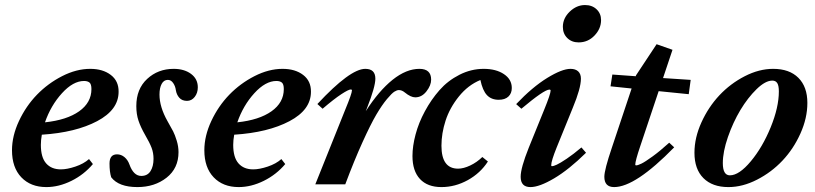

<svg xmlns="http://www.w3.org/2000/svg" viewBox="-20 -742 3280 773"><path d="M166.5 11.2Q103.5 11.2 65.9 -28.1Q28.3 -67.4 28.3 -137.2Q28.3 -194.8 56.4 -254.9Q84.5 -314.9 128.7 -360.6Q172.9 -406.2 230.2 -435.5Q287.6 -464.8 343.3 -464.8Q394 -464.8 426 -440.4Q458 -416 457.5 -372.6Q457.5 -299.8 371.1 -254.2Q284.7 -208.5 148.4 -199.7Q144.5 -177.7 144.5 -158.7Q144.5 -108.4 165.8 -84.2Q187 -60.1 225.1 -60.1Q250 -60.1 283.4 -71.3Q316.9 -82.5 338.4 -101.6L354 -81.5Q318.4 -39.1 267.6 -13.9Q216.8 11.2 166.5 11.2ZM318.4 -416Q274.4 -416 229.5 -366.7Q184.6 -317.4 161.1 -249.5Q249 -258.8 298.6 -293.9Q348.1 -329.1 348.1 -383.3Q348.1 -403.3 340.3 -409.7Q332.5 -416 318.4 -416Z M533.2 11.2Q458 11.2 427.7 -28.3Q420.9 -49.8 420.9 -83.5Q420.9 -120.6 451.2 -120.6Q467.8 -120.6 481.2 -109.4Q494.6 -98.1 501 -80.1Q517.6 -33.7 548.8 -33.7Q573.7 -33.7 585.9 -53Q598.1 -72.3 598.1 -102.5Q598.1 -126.5 590.3 -147Q582.5 -167.5 564 -199.2Q546.4 -230 537.6 -256.1Q528.8 -282.2 528.8 -314.9Q528.8 -383.8 572.5 -424.3Q616.2 -464.8 679.2 -464.8Q721.7 -464.8 749 -444.6Q776.4 -424.3 776.4 -390.6Q776.4 -367.7 763.9 -351.8Q751.5 -335.9 732.9 -335.9Q712.9 -335.9 701.9 -348.4Q690.9 -360.8 688 -378.9Q686 -395 677.2 -407.7Q668.5 -420.4 655.8 -420.4Q639.6 -420.4 630.9 -404.3Q622.1 -388.2 622.1 -361.3Q622.1 -311.5 654.3 -254.4Q669.9 -227.1 677 -213.4Q684.1 -199.7 691.4 -176Q698.7 -152.3 698.7 -129.4Q698.7 -64.5 650.6 -26.6Q602.5 11.2 533.2 11.2Z M940.9 11.2Q877.9 11.2 840.3 -28.1Q802.7 -67.4 802.7 -137.2Q802.7 -194.8 830.8 -254.9Q858.9 -314.9 903.1 -360.6Q947.3 -406.2 1004.6 -435.5Q1062 -464.8 1117.7 -464.8Q1168.5 -464.8 1200.4 -440.4Q1232.4 -416 1231.9 -372.6Q1231.9 -299.8 1145.5 -254.2Q1059.1 -208.5 922.9 -199.7Q918.9 -177.7 918.9 -158.7Q918.9 -108.4 940.2 -84.2Q961.4 -60.1 999.5 -60.1Q1024.4 -60.1 1057.9 -71.3Q1091.3 -82.5 1112.8 -101.6L1128.4 -81.5Q1092.8 -39.1 1042 -13.9Q991.2 11.2 940.9 11.2ZM1092.8 -416Q1048.8 -416 1003.9 -366.7Q959 -317.4 935.5 -249.5Q1023.4 -258.8 1073 -293.9Q1122.6 -329.1 1122.6 -383.3Q1122.6 -403.3 1114.7 -409.7Q1106.9 -416 1092.8 -416Z M1249.5 0 1370.1 -300.8Q1397 -365.7 1397 -378.4Q1397 -381.8 1392.1 -381.8Q1383.3 -381.8 1354.2 -362.8Q1325.2 -343.8 1278.8 -304.2L1257.8 -323.2Q1389.6 -464.8 1450.7 -464.8Q1491.2 -464.8 1491.2 -425.3Q1491.2 -392.6 1458 -308.1L1452.6 -294.4Q1505.4 -376.5 1560.5 -420.7Q1615.7 -464.8 1668.5 -464.8Q1715.8 -464.8 1715.8 -421.4Q1715.8 -398.4 1697 -374.3Q1678.2 -350.1 1651.9 -350.1Q1633.8 -350.1 1609.9 -369.6Q1598.1 -379.4 1585.9 -379.4Q1578.1 -379.4 1567.9 -373Q1557.6 -366.7 1537.6 -342.8Q1517.6 -318.8 1494.9 -280.3Q1472.2 -241.7 1439.2 -168.9Q1406.2 -96.2 1370.1 0Z M1757.3 11.2Q1701.2 11.2 1670.9 -21.2Q1640.6 -53.7 1640.6 -113.8Q1640.6 -153.8 1653.1 -200.7Q1665.5 -247.6 1690.7 -294.2Q1715.8 -340.8 1749.3 -378.9Q1782.7 -417 1829.6 -440.9Q1876.5 -464.8 1927.7 -464.8Q1977.1 -464.8 2008.8 -443.6Q2040.5 -422.4 2040.5 -387.7Q2040.5 -366.2 2026.9 -353.3Q2013.2 -340.3 1987.8 -340.3Q1958 -340.3 1940.4 -359.1Q1922.9 -377.9 1914.1 -419.9Q1864.3 -399.4 1827.4 -353.5Q1790.5 -307.6 1773.9 -256.3Q1757.3 -205.1 1757.3 -155.3Q1757.3 -63 1824.2 -63Q1846.2 -63 1873 -75.7Q1899.9 -88.4 1921.9 -109.9L1944.3 -91.8Q1914.1 -44.9 1863.3 -16.8Q1812.5 11.2 1757.3 11.2Z M2309.6 -571.3Q2281.7 -571.3 2263.9 -588.9Q2246.1 -606.4 2246.1 -633.8Q2246.1 -668.5 2273.7 -695.1Q2301.3 -721.7 2335.4 -721.7Q2363.8 -721.7 2381.8 -704.6Q2399.9 -687.5 2399.9 -661.1Q2399.9 -626.5 2373.5 -598.9Q2347.2 -571.3 2309.6 -571.3ZM2115.7 11.2Q2076.2 11.2 2076.2 -30.3Q2076.2 -65.9 2108.9 -147.5L2170.9 -300.3Q2196.8 -363.8 2196.8 -377.4Q2196.8 -381.3 2191.9 -381.3Q2170.9 -381.3 2079.1 -304.2L2058.1 -322.8Q2123.5 -391.6 2183.1 -428.2Q2242.7 -464.8 2276.9 -464.8Q2296.9 -464.8 2307.9 -454.6Q2318.8 -444.3 2318.8 -425.3Q2318.8 -386.7 2286.1 -308.1L2221.2 -148.4Q2199.2 -93.8 2199.2 -76.7Q2199.2 -72.8 2202.1 -72.8Q2208 -72.8 2221.4 -78.9Q2234.9 -85 2261.7 -103Q2288.6 -121.1 2320.8 -148.4L2339.4 -127Q2270.5 -59.1 2210.9 -23.9Q2151.4 11.2 2115.7 11.2Z M2452.6 11.2Q2413.1 11.2 2413.1 -30.3Q2413.1 -58.1 2443.4 -147.5L2522.9 -385.7L2438 -394.5L2445.3 -441.9L2539.6 -435.1L2540.5 -438.5L2623.5 -564L2687.5 -541.5L2649.4 -427.7L2760.7 -420.4L2752.9 -362.8L2631.8 -375L2557.6 -153.3Q2537.6 -94.2 2537.6 -79.1Q2537.6 -76.2 2541 -76.2Q2547.9 -76.2 2562.5 -83.3Q2577.1 -90.3 2607.4 -112.3Q2637.7 -134.3 2674.3 -167.5L2694.3 -148.9Q2538.1 11.2 2452.6 11.2Z M2912.6 11.2Q2848.1 11.2 2812 -24.9Q2775.9 -61 2775.9 -127Q2775.9 -187.5 2804 -249.3Q2832 -311 2876.2 -358.2Q2920.4 -405.3 2978.3 -435.1Q3036.1 -464.8 3092.8 -464.8Q3158.2 -464.8 3194.3 -428.7Q3230.5 -392.6 3230.5 -327.6Q3230.5 -266.6 3202.6 -204.6Q3174.8 -142.6 3130.4 -95.5Q3085.9 -48.3 3027.8 -18.6Q2969.7 11.2 2912.6 11.2ZM2918.5 -36.1Q2955.6 -36.1 3002.7 -92.5Q3049.8 -148.9 3082.8 -229.5Q3115.7 -310.1 3115.7 -374Q3115.7 -397 3109.4 -407.2Q3103 -417.5 3089.4 -417.5Q3061.5 -417.5 3026.1 -383.1Q2990.7 -348.6 2960.9 -299.1Q2931.2 -249.5 2910.6 -190.2Q2890.1 -130.9 2890.1 -85.4Q2890.1 -36.1 2918.5 -36.1Z"/></svg>

Font: Elstob 6pt
Style: Italic
Weight: 700
Italic angle: -20°
Designer: Peter S. Baker
Version: Version 1.015